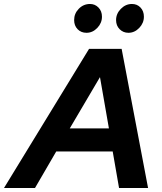

<svg xmlns="http://www.w3.org/2000/svg" viewBox="-79 -946 817 966"><path d="M-59 0 369 -700H533L666 0H520L488 -184H204L97 0ZM272 -300H469L424 -558ZM356 -781Q329 -781 311.5 -799Q294 -817 294 -845Q294 -878 317.5 -902Q341 -926 374 -926Q399 -926 416.5 -908Q434 -890 434 -862Q434 -830 410.5 -805.5Q387 -781 356 -781ZM567 -781Q541 -781 523 -799Q505 -817 505 -845Q505 -877 529 -901.5Q553 -926 585 -926Q611 -926 628 -908Q645 -890 645 -862Q645 -830 621.5 -805.5Q598 -781 567 -781Z"/></svg>

Font: Red Hat Display ExtraBold
Style: Italic
Weight: 800
Italic angle: -12°
Designer: Pentagram, MCKL
Foundry: Pentagram, MCKL
Version: Version 1.023